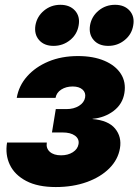

<svg xmlns="http://www.w3.org/2000/svg" viewBox="-20 -755 565 783"><path d="M207.5 7.8Q133.8 7.8 86.7 -17.1Q39.6 -42 20 -83.3Q0.5 -124.5 8.8 -173.8H170.9Q167 -150.4 183.1 -136Q199.2 -121.6 229 -121.6Q257.3 -121.6 277.1 -134.3Q296.9 -147 300.3 -167.5Q303.7 -188.5 285.9 -201.7Q268.1 -214.8 235.4 -214.8H191.9L207.5 -310.1H251Q280.8 -310.1 302 -323.2Q323.2 -336.4 327.1 -357.4Q330.6 -377.4 316.4 -389.9Q302.2 -402.3 276.4 -402.3Q249.5 -402.3 230 -389.9Q210.4 -377.4 206.5 -356H48.3Q56.6 -405.3 90.6 -443.6Q124.5 -481.9 177.7 -504.2Q231 -526.4 297.9 -526.4Q360.8 -526.4 406 -507.1Q451.2 -487.8 472.9 -453.9Q494.6 -419.9 487.3 -375.5Q480 -330.6 443.4 -302.7Q406.7 -274.9 357.4 -270.5V-269.5Q421.9 -264.2 449.5 -230.5Q477.1 -196.8 469.2 -150.4Q461.4 -104 425.8 -68.4Q390.1 -32.7 333.7 -12.5Q277.3 7.8 207.5 7.8ZM421.4 -567.9Q382.8 -567.9 362.1 -591.6Q341.3 -615.2 347.2 -651.9Q353.5 -688 382.1 -711.7Q410.6 -735.4 449.2 -735.4Q487.3 -735.4 508.5 -711.7Q529.8 -688 523.4 -651.9Q517.6 -615.2 488.5 -591.6Q459.5 -567.9 421.4 -567.9ZM198.2 -567.9Q160.2 -567.9 139.4 -591.6Q118.7 -615.2 124.5 -651.9Q130.9 -688 159.4 -711.7Q188 -735.4 226.1 -735.4Q264.6 -735.4 285.9 -711.7Q307.1 -688 300.8 -651.9Q294.9 -615.2 265.9 -591.6Q236.8 -567.9 198.2 -567.9Z"/></svg>

Font: Inter Display ExtraBold
Style: Italic
Weight: 800
Italic angle: -9.39999°
Designer: Rasmus Andersson
Foundry: rsms
Version: Version 4.000;git-a52131595